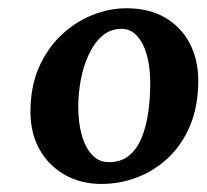

<svg xmlns="http://www.w3.org/2000/svg" viewBox="-20 -822 512 476"><path d="M296 -801.5Q351 -801 390.2 -777.8Q429.5 -754.5 450.5 -714.2Q471.5 -674 471.5 -622Q471.5 -560 451.8 -512Q432 -464 397.8 -431.5Q363.5 -399 320.5 -382.5Q277.5 -366 231 -366Q180.5 -366 140.8 -388.5Q101 -411 78.2 -451.2Q55.5 -491.5 55.5 -545.5Q55.5 -606.5 76.2 -654.2Q97 -702 131.8 -734.8Q166.5 -767.5 209.2 -784.8Q252 -802 296 -801.5ZM281.5 -750.5Q253.5 -750.5 233.2 -732.8Q213 -715 199.8 -686.2Q186.5 -657.5 180.2 -623.5Q174 -589.5 174 -557.5Q174 -517 183 -486Q192 -455 208.8 -437.5Q225.5 -420 250 -420Q280.5 -420 300.5 -436.8Q320.5 -453.5 331.8 -482Q343 -510.5 347.8 -545.2Q352.5 -580 352.5 -615.5Q352.5 -655.5 344 -685.8Q335.5 -716 319.5 -733.2Q303.5 -750.5 281.5 -750.5Z"/></svg>

Font: Merriweather 24pt ExtraBold
Style: Italic
Weight: 800
Italic angle: -7.8°
Version: Version 2.101